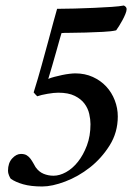

<svg xmlns="http://www.w3.org/2000/svg" viewBox="-20 -671 506 696"><path d="M407 -249Q407 -191 377.5 -144Q348 -97 306 -64Q264 -31 216.5 -13Q169 5 133 5Q92 5 64 -3Q36 -11 19 -23Q16 -27 12.5 -35.5Q9 -44 9 -52Q9 -80 24 -96.5Q39 -113 56 -113Q69 -113 77 -108Q85 -103 90.5 -95.5Q96 -88 100.5 -80Q105 -72 109 -65Q121 -48 138 -41Q155 -34 174 -34Q196 -34 219.5 -47Q243 -60 262.5 -84.5Q282 -109 295 -143.5Q308 -178 308 -221Q308 -238 303.5 -258Q299 -278 286.5 -295Q274 -312 251 -323.5Q228 -335 191 -335Q176 -335 152.5 -331Q129 -327 115 -322Q113 -324 109 -328Q105 -332 102 -336Q118 -387 131 -434.5Q144 -482 155 -522Q166 -562 174 -592.5Q182 -623 187 -639Q215 -639 250.5 -640Q286 -641 320.5 -642.5Q355 -644 384.5 -646Q414 -648 429 -651Q439 -646 439 -638Q439 -631 434.5 -620Q430 -609 424 -598Q418 -587 411.5 -576.5Q405 -566 401 -561Q384 -557 353 -555.5Q322 -554 290.5 -553Q259 -552 234 -552Q209 -552 203 -551Q202 -548 196.5 -529Q191 -510 184 -484.5Q177 -459 169 -432Q161 -405 155 -385Q164 -389 177.5 -392.5Q191 -396 205 -399Q219 -402 232 -403.5Q245 -405 253 -405Q288 -405 316.5 -392Q345 -379 365 -357.5Q385 -336 396 -307.5Q407 -279 407 -249Z"/></svg>

Font: Vermiglione Medium
Style: Italic
Weight: 500
Italic angle: -11°
Version: Version 1.000